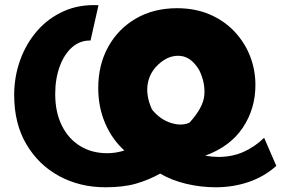

<svg xmlns="http://www.w3.org/2000/svg" viewBox="-20 -746 1158 772"><path d="M1091 -79Q1043 -36 980.5 -14.5Q918 7 847 7Q787 7 728.5 -7Q670 -21 624 -48Q577 -22 526.5 -7.5Q476 7 404 7Q301 7 218 -38Q135 -83 86 -166Q37 -249 37 -364Q37 -437 61 -504Q85 -571 129.5 -622Q174 -673 236.5 -701Q299 -729 376 -725L344 -583Q302 -584 270 -556Q238 -528 220 -478.5Q202 -429 202 -368Q202 -295 228.5 -241.5Q255 -188 302 -159Q349 -130 411 -130Q447 -130 480 -141Q431 -185 403 -250Q375 -315 375 -392Q375 -485 415 -557.5Q455 -630 526.5 -671.5Q598 -713 692 -713Q764 -713 822 -688.5Q880 -664 921.5 -620.5Q963 -577 985 -521.5Q1007 -466 1007 -404Q1007 -309 956.5 -233Q906 -157 805 -120Q834 -115 858 -115Q913 -115 958.5 -135Q1004 -155 1042 -192ZM625 -494Q584 -461 574.5 -412Q565 -363 591 -306Q623 -266 666.5 -252Q710 -238 742 -253Q797 -313 801.5 -363Q806 -413 781 -464Q750 -516 707 -521Q664 -526 625 -494Z"/></svg>

Font: Raleway ExtraBold
Style: Regular
Weight: 800
Designer: Matt McInerney, Pablo Impallari, Rodrigo Fuenzalida
Foundry: Matt McInerney, Pablo Impallari, Rodrigo Fuenzalida
Version: Version 4.026